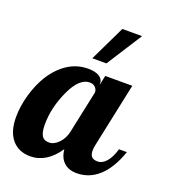

<svg xmlns="http://www.w3.org/2000/svg" viewBox="-150 -852 856 960"><g transform="rotate(20 277.5 -372.0)"><path d="M441 -750 320 -561H245L336 -750ZM325 -454V-447L336 -500H480L408 -160Q406 -151 405 -143.5Q404 -136 404 -128Q404 -106 414 -95.5Q424 -85 445 -85Q471 -85 492 -109.5Q513 -134 526 -179H568Q536 -87 485 -40.5Q434 6 367 6Q324 6 298.5 -18Q273 -42 269 -86Q238 -40 200.5 -17Q163 6 120 6Q58 6 22.5 -36Q-13 -78 -13 -155Q-13 -211 4 -272Q21 -333 51 -383Q88 -442 137 -473.5Q186 -505 244 -505Q283 -505 304 -491.5Q325 -478 325 -454ZM316 -405Q316 -420 305 -431.5Q294 -443 275 -443Q220 -443 177.5 -351Q135 -259 135 -169Q135 -130 146 -110.5Q157 -91 185 -91Q211 -91 235.5 -116Q260 -141 268 -179Z"/></g></svg>

Font: Galada
Style: Regular
Weight: 400
Designer: Latin by Pablo Impallari, Bengali by Jeremie Hornus, Yoann Minet, and Juan Bruce
Foundry: black foundry
Version: Version 1.261;PS 1.261;hotconv 1.0.86;makeotf.lib2.5.63406